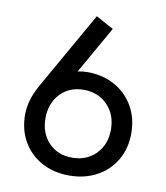

<svg xmlns="http://www.w3.org/2000/svg" viewBox="-83 -802 763 881"><g transform="rotate(10 298.5 -362.0)"><path d="M451 -231Q451 -301 408 -345.5Q365 -390 297 -390Q230 -390 188 -345.5Q146 -301 146 -231Q146 -162 188 -118Q230 -74 297 -74Q365 -74 408 -118Q451 -162 451 -231ZM90 -368 297 -733 379 -688 254 -468Q277 -473 300 -473Q371 -473 427 -442Q483 -411 514.5 -356Q546 -301 546 -231Q546 -161 514.5 -106.5Q483 -52 426.5 -21.5Q370 9 298 9Q226 9 170 -21.5Q114 -52 82.5 -106.5Q51 -161 51 -231Q51 -297 90 -368Z"/></g></svg>

Font: SUITE SemiBold
Style: Regular
Weight: 600
Designer: Sun
Foundry: Sun
Version: Version 2.040